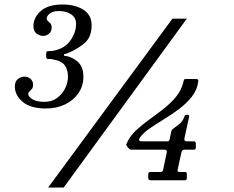

<svg xmlns="http://www.w3.org/2000/svg" viewBox="-20 -783 1040 853"><path d="M46 -398.5Q46 -421.5 59.5 -432Q73 -442.5 89 -442.5Q104 -442.5 115.5 -432.8Q127 -423 127 -406Q127 -394 121.5 -387.8Q116 -381.5 110.8 -376.8Q105.5 -372 105.5 -365.5Q105.5 -353 124.5 -341.8Q143.5 -330.5 178 -330.5Q209.5 -330.5 232.8 -347.2Q256 -364 269 -389.8Q282 -415.5 282 -443Q282 -473 267.5 -493.2Q253 -513.5 210.5 -520Q200.5 -521.5 192.8 -521Q185 -520.5 185 -533.5V-543.5Q185 -556 192.8 -555.8Q200.5 -555.5 210.5 -556.5Q264.5 -564.5 291.2 -601Q318 -637.5 318 -678Q318 -704 296.5 -719Q275 -734 242.5 -734Q216 -734 201.8 -723.2Q187.5 -712.5 187.5 -701Q187.5 -694 193 -689.5Q198.5 -685 204 -678.8Q209.5 -672.5 209.5 -660.5Q209.5 -643.5 197.8 -633.5Q186 -623.5 171.5 -623.5Q156.5 -623.5 142.5 -633.8Q128.5 -644 128.5 -667Q128.5 -705 161 -734Q193.5 -763 258.5 -763Q313.5 -763 350.2 -740Q387 -717 387 -670.5Q387 -620 358.5 -594.2Q330 -568.5 289.5 -550.5Q273.5 -543.5 268.8 -543.2Q264 -543 264 -538Q264 -534.5 271 -534.2Q278 -534 288 -530.5Q320 -518.5 335.2 -498Q350.5 -477.5 350.5 -442.5Q350.5 -401.5 328.8 -369.5Q307 -337.5 269.2 -319.2Q231.5 -301 184 -301Q115 -301 80.5 -330.8Q46 -360.5 46 -398.5ZM746 -700H810L263 50H194ZM810 -10.5V10Q810 18 800 18H649Q638.5 18 638.5 7.5V-9Q638.5 -19 648 -19H692Q702.5 -19 704.5 -28L721 -106Q723.5 -118 709.5 -118H568Q561 -118 558.2 -119Q555.5 -120 552.5 -123.5L544.5 -133Q540.5 -137 541 -139.8Q541.5 -142.5 544 -148.5Q557 -178 583.2 -202.8Q609.5 -227.5 641.8 -250.8Q674 -274 705.5 -298.5Q737 -323 761 -351.8Q785 -380.5 794 -416Q796 -423 797 -427.5Q798 -432 807.5 -432H847Q856.5 -432 859.2 -430Q862 -428 860.5 -419Q855.5 -382.5 831.8 -352.8Q808 -323 774.8 -298.2Q741.5 -273.5 706.5 -252Q671.5 -230.5 642.8 -210.8Q614 -191 601 -170.5Q596.5 -163.5 598.5 -159.2Q600.5 -155 614 -155H724.5Q731.5 -155 733.5 -163.5L740.5 -197.5Q742.5 -205 744.2 -206.8Q746 -208.5 750.5 -212Q761.5 -220 776.5 -231.8Q791.5 -243.5 798.5 -263.5Q800 -267.5 801.5 -270.2Q803 -273 809 -273H813Q822.5 -273 820 -263.5L799.5 -169Q796 -155 812 -155H840.5Q850 -155 850 -144.5V-128Q850 -121.5 847.8 -119.8Q845.5 -118 838.5 -118H800Q789 -118 786 -106L769.5 -30.5Q768 -23.5 769.8 -21.2Q771.5 -19 779 -19H799Q805 -19 807.5 -17.8Q810 -16.5 810 -10.5Z"/></svg>

Font: Besley* Medium
Style: Italic
Weight: 500
Italic angle: -13°
Designer: Owen Earl
Foundry: indestructible type*
Version: Version 3.000; ttfautohint (v1.8.3)